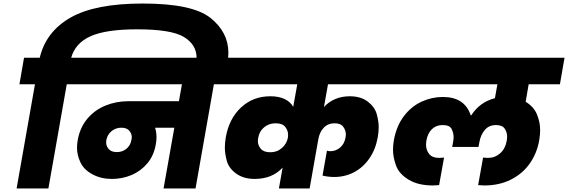

<svg xmlns="http://www.w3.org/2000/svg" viewBox="-20 -1067 3216 1087"><path d="M788 -1047Q1069 -1047 1171 -966Q1273 -885 1273 -768Q1273 -740 1267 -708L1264 -691H1088L1090 -703Q1093 -722 1093 -739Q1093 -814 1021.5 -857.5Q950 -901 757 -901Q580 -901 493 -862Q406 -823 383 -740H471L445 -590H358L254 0H74L178 -590H90L116 -740H205Q240 -888 379.5 -967.5Q519 -1047 788 -1047Z M1278 -590H1191L1087 0H906L967 -344H858Q866 -319 866 -291Q866 -271 862 -249Q851 -186 814 -142Q777 -98 724.5 -76Q672 -54 613 -54Q552 -54 503.5 -80Q455 -106 435.5 -147.5Q416 -189 416 -230Q416 -251 420 -274Q433 -346 475 -395.5Q517 -445 577.5 -469.5Q638 -494 706 -494H993L1010 -590H417L443 -740H1304ZM642 -206Q673 -206 696 -225Q719 -244 724 -275Q726 -283 726 -291Q726 -310 712 -327Q698 -344 667 -344Q635 -344 611.5 -324.5Q588 -305 582 -274Q581 -267 581 -261Q581 -240 595.5 -223Q610 -206 642 -206Z M1837 -590 1814 -461Q1840 -490 1877.5 -506Q1915 -522 1960 -522Q2023 -522 2062.5 -491.5Q2102 -461 2113 -420.5Q2124 -380 2124 -348Q2124 -321 2119 -292Q2107 -222 2071.5 -170.5Q2036 -119 1984.5 -92Q1933 -65 1873 -65Q1837 -65 1806 -73L1831 -214Q1838 -211 1850 -211Q1882 -211 1906 -232Q1930 -253 1936 -288Q1938 -297 1938 -306Q1938 -329 1923.5 -349Q1909 -369 1874 -369Q1837 -369 1813 -344Q1789 -319 1782 -278L1733 0H1559L1580 -118Q1521 -54 1422 -54Q1359 -54 1317.5 -84Q1276 -114 1264.5 -155Q1253 -196 1253 -231Q1253 -258 1258 -288Q1276 -394 1344 -458Q1412 -522 1511 -522Q1558 -522 1591 -506.5Q1624 -491 1640 -462L1663 -590H1250L1276 -740H2259L2233 -590ZM1511 -205Q1549 -205 1576.5 -229.5Q1604 -254 1610 -288Q1611 -296 1611 -304Q1611 -328 1595 -348.5Q1579 -369 1540 -369Q1503 -369 1475.5 -346.5Q1448 -324 1442 -287Q1440 -277 1440 -268Q1440 -244 1456.5 -224.5Q1473 -205 1511 -205Z M2973 -590 2956 -491Q3003 -462 3020.5 -418Q3038 -374 3038 -332Q3038 -305 3033 -274Q3020 -199 2979 -141Q2938 -83 2872 -50Q2806 -17 2722 -17L2687 -19L2715 -175L2742 -173Q2782 -173 2811.5 -199Q2841 -225 2849 -271Q2851 -283 2851 -294Q2851 -318 2837.5 -338.5Q2824 -359 2788 -359Q2748 -359 2724.5 -331Q2701 -303 2694 -262L2689 -235H2540L2545 -262Q2548 -278 2548 -291Q2548 -314 2537 -336.5Q2526 -359 2486 -359Q2449 -359 2425 -335.5Q2401 -312 2394 -271Q2392 -258 2392 -247Q2392 -218 2409.5 -195.5Q2427 -173 2467 -173L2494 -175L2466 -19L2431 -17Q2347 -17 2293 -50Q2239 -83 2222 -130Q2205 -177 2205 -219Q2205 -245 2210 -274Q2225 -355 2267 -410Q2309 -465 2367 -491.5Q2425 -518 2487 -518Q2611 -518 2645 -414H2648Q2697 -490 2782 -511L2796 -590H2205L2231 -740H3176L3150 -590Z"/></svg>

Font: Fz Poppins ExtBd
Style: Italic
Weight: 800
Italic angle: -10°
Designer: Ninad Kale (Devanagari), Jonny Pinhorn (Latin)
Foundry: Indian Type Foundry
Version: Vit hóa bi Vntype.Com & FontZin.Com